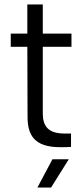

<svg xmlns="http://www.w3.org/2000/svg" viewBox="-20 -656 364 857"><path d="M299 -447V-506H171V-636H102V-506H28V-447H102L103 -135C103 -55 131 1 249 1C262 1 276 1 297 0V-60H265C194 -61 171 -94 171 -150V-447ZM147 181H208L287 55H214Z"/></svg>

Font: Arthouse Owned
Style: Regular
Weight: 400
Designer: Jeremy Tribby
Foundry: Tribby Type
Version: Version 1.000;PS 001.000;hotconv 1.0.88;makeotf.lib2.5.64775